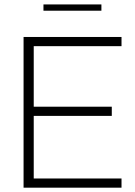

<svg xmlns="http://www.w3.org/2000/svg" viewBox="-20 -868 624 888"><path d="M542 0H89V-697H542V-654.5H136V-374.5H497V-332H136V-42.5H542ZM449 -818.5H181V-847.5H449Z"/></svg>

Font: Acari Sans Neue Light
Style: Regular
Weight: 300
Designer: Alfredo Marco Pradil (font), Cristiano Sobral (main changes)
Foundry: Hanken Design Co. (font), Cristiano Sobral (main changes)
Version: Version 2.459;March 19, 2022;FontCreator 14.0.0.2808 64-bit;